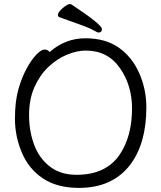

<svg xmlns="http://www.w3.org/2000/svg" viewBox="-20 -900 785 938"><path d="M354 -46Q498 -46 565 -145Q625 -234 625 -371Q625 -483 565.5 -568Q506 -653 399 -653Q356 -653 307.5 -633Q259 -613 217 -573.5Q175 -534 148.5 -475Q122 -416 122 -337.5Q122 -259 147 -192.5Q172 -126 224 -86Q276 -46 354 -46ZM223 -646Q299 -713 397 -713Q495 -713 560 -667.5Q625 -622 660 -543Q695 -464 695 -375Q695 -200 616 -95Q529 18 366 18Q259 18 189.5 -28.5Q120 -75 86.5 -155Q53 -235 53 -319.5Q53 -404 69.5 -462.5Q86 -521 110 -565Q134 -609 158 -633.5Q182 -658 197.5 -658Q213 -658 223 -646ZM478 -758Q478 -741 461 -741Q456 -741 436 -752.5Q416 -764 368 -781Q320 -798 270 -816Q263 -819 263 -827.5Q263 -836 274 -848.5Q285 -861 299 -870.5Q313 -880 319.5 -880Q326 -880 328 -879Q478 -780 478 -758Z"/></svg>

Font: LXGW WenKai
Style: Regular
Weight: 400
Designer: LXGW / Fontworks Inc.
Foundry: LXGW / Fontworks Inc.
Version: Version 1.520; June 14, 2025